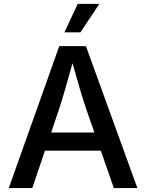

<svg xmlns="http://www.w3.org/2000/svg" viewBox="-20 -964 749 984"><path d="M24.9 0 283.7 -727.5H420.4L684.1 0H563.5L496.6 -191.9H210.4L145.5 0ZM242.2 -284.7H463.9L421.9 -404.8Q407.2 -448.2 390.1 -505.6Q373 -563 351.6 -640.1Q330.1 -562 313.2 -504.2Q296.4 -446.3 282.7 -404.8ZM310.1 -798.3 378.4 -944.3H489.3L392.1 -798.3Z"/></svg>

Font: Inter Medium
Style: Regular
Weight: 500
Designer: Rasmus Andersson
Foundry: rsms
Version: Version 4.001;git-9221beed3